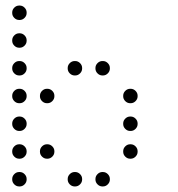

<svg xmlns="http://www.w3.org/2000/svg" viewBox="-20 -696 640 692"><path d="M49 -676Q39 -676 31.5 -668.5Q24 -661 24 -651V-649Q24 -639 31.5 -631.5Q39 -624 49 -624H51Q61 -624 68.5 -631.5Q76 -639 76 -649V-651Q76 -661 68.5 -668.5Q61 -676 51 -676ZM49 -576Q39 -576 31.5 -568.5Q24 -561 24 -551V-549Q24 -539 31.5 -531.5Q39 -524 49 -524H51Q61 -524 68.5 -531.5Q76 -539 76 -549V-551Q76 -561 68.5 -568.5Q61 -576 51 -576ZM49 -476Q39 -476 31.5 -468.5Q24 -461 24 -451V-449Q24 -439 31.5 -431.5Q39 -424 49 -424H51Q61 -424 68.5 -431.5Q76 -439 76 -449V-451Q76 -461 68.5 -468.5Q61 -476 51 -476ZM249 -476Q239 -476 231.5 -468.5Q224 -461 224 -451V-449Q224 -439 231.5 -431.5Q239 -424 249 -424H251Q261 -424 268.5 -431.5Q276 -439 276 -449V-451Q276 -461 268.5 -468.5Q261 -476 251 -476ZM349 -476Q339 -476 331.5 -468.5Q324 -461 324 -451V-449Q324 -439 331.5 -431.5Q339 -424 349 -424H351Q361 -424 368.5 -431.5Q376 -439 376 -449V-451Q376 -461 368.5 -468.5Q361 -476 351 -476ZM49 -376Q39 -376 31.5 -368.5Q24 -361 24 -351V-349Q24 -339 31.5 -331.5Q39 -324 49 -324H51Q61 -324 68.5 -331.5Q76 -339 76 -349V-351Q76 -361 68.5 -368.5Q61 -376 51 -376ZM149 -376Q139 -376 131.5 -368.5Q124 -361 124 -351V-349Q124 -339 131.5 -331.5Q139 -324 149 -324H151Q161 -324 168.5 -331.5Q176 -339 176 -349V-351Q176 -361 168.5 -368.5Q161 -376 151 -376ZM449 -376Q439 -376 431.5 -368.5Q424 -361 424 -351V-349Q424 -339 431.5 -331.5Q439 -324 449 -324H451Q461 -324 468.5 -331.5Q476 -339 476 -349V-351Q476 -361 468.5 -368.5Q461 -376 451 -376ZM49 -276Q39 -276 31.5 -268.5Q24 -261 24 -251V-249Q24 -239 31.5 -231.5Q39 -224 49 -224H51Q61 -224 68.5 -231.5Q76 -239 76 -249V-251Q76 -261 68.5 -268.5Q61 -276 51 -276ZM449 -276Q439 -276 431.5 -268.5Q424 -261 424 -251V-249Q424 -239 431.5 -231.5Q439 -224 449 -224H451Q461 -224 468.5 -231.5Q476 -239 476 -249V-251Q476 -261 468.5 -268.5Q461 -276 451 -276ZM49 -176Q39 -176 31.5 -168.5Q24 -161 24 -151V-149Q24 -139 31.5 -131.5Q39 -124 49 -124H51Q61 -124 68.5 -131.5Q76 -139 76 -149V-151Q76 -161 68.5 -168.5Q61 -176 51 -176ZM149 -176Q139 -176 131.5 -168.5Q124 -161 124 -151V-149Q124 -139 131.5 -131.5Q139 -124 149 -124H151Q161 -124 168.5 -131.5Q176 -139 176 -149V-151Q176 -161 168.5 -168.5Q161 -176 151 -176ZM449 -176Q439 -176 431.5 -168.5Q424 -161 424 -151V-149Q424 -139 431.5 -131.5Q439 -124 449 -124H451Q461 -124 468.5 -131.5Q476 -139 476 -149V-151Q476 -161 468.5 -168.5Q461 -176 451 -176ZM49 -76Q39 -76 31.5 -68.5Q24 -61 24 -51V-49Q24 -39 31.5 -31.5Q39 -24 49 -24H51Q61 -24 68.5 -31.5Q76 -39 76 -49V-51Q76 -61 68.5 -68.5Q61 -76 51 -76ZM249 -76Q239 -76 231.5 -68.5Q224 -61 224 -51V-49Q224 -39 231.5 -31.5Q239 -24 249 -24H251Q261 -24 268.5 -31.5Q276 -39 276 -49V-51Q276 -61 268.5 -68.5Q261 -76 251 -76ZM349 -76Q339 -76 331.5 -68.5Q324 -61 324 -51V-49Q324 -39 331.5 -31.5Q339 -24 349 -24H351Q361 -24 368.5 -31.5Q376 -39 376 -49V-51Q376 -61 368.5 -68.5Q361 -76 351 -76Z"/></svg>

Font: Doto Rounded
Style: Regular
Weight: 400
Monospace: yes
Version: Version 1.000